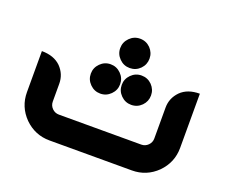

<svg xmlns="http://www.w3.org/2000/svg" viewBox="-105 -779 1102 938"><g transform="rotate(20 446.5 -309.5)"><path d="M460 -376Q460 -344.7 437.5 -322.3Q415 -299.8 383.8 -299.8Q352.5 -299.8 330.1 -322.3Q307.6 -344.7 307.6 -376Q307.6 -407.2 330.1 -429.7Q352.5 -452.1 383.8 -452.1Q415 -452.1 437.5 -429.7Q460 -407.2 460 -376ZM620.6 -376Q620.6 -344.7 598.6 -322.3Q576.2 -299.8 544.4 -299.8Q513.2 -299.8 490.7 -322.3Q468.3 -344.7 468.3 -376Q468.3 -407.2 490.7 -429.7Q513.2 -452.1 544.4 -452.1Q576.2 -452.1 598.6 -429.7Q620.6 -406.7 620.6 -376ZM552.2 -542.5Q552.2 -511.2 530.3 -488.8Q507.8 -466.3 476.1 -466.3Q444.8 -466.3 422.4 -488.8Q399.9 -511.2 399.9 -542.5Q399.9 -573.7 422.4 -596.2Q444.8 -618.7 476.1 -618.7Q507.8 -618.7 530.3 -596.2Q552.2 -573.2 552.2 -542.5ZM657.7 -134.3Q678.2 -134.3 692.9 -148.9Q707.5 -163.6 707.5 -184.1V-344.7Q707.5 -394 742.7 -430.2Q778.3 -465.8 841.8 -465.8V-184.1Q841.8 -108.4 788.1 -53.7Q733.4 0 657.7 0H229.5Q153.8 0 99.1 -53.7Q45.4 -108.4 45.4 -184.1V-397.5Q108.4 -397.5 144.5 -362.3Q179.7 -326.2 179.7 -276.4V-184.1Q179.7 -163.6 194.3 -148.9Q209 -134.3 229.5 -134.3Z"/></g></svg>

Font: DimaKhabar
Style: Bold
Weight: 700
Width: 6
Designer: R.Balvardi
Foundry: Dima Software Group
Version: Version 1.00;November 30, 2018;FontCreator 11.5.0.2427 64-bi